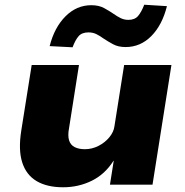

<svg xmlns="http://www.w3.org/2000/svg" viewBox="-20 -781 781 812"><path d="M247 11Q179 11 135 -15Q91 -41 74 -94Q57 -147 70 -229L114 -506H314L272 -239Q266 -208 272 -188Q278 -168 295.5 -159Q313 -150 339 -150Q369 -150 396.5 -164Q424 -178 442.5 -200.5Q461 -223 464 -247L505 -506H705L625 0H445L461 -101H460Q424 -44 368 -16.5Q312 11 247 11ZM287 -581 190 -586Q210 -665 257 -712Q304 -759 366 -759Q398 -759 420 -747Q442 -735 461 -722Q475 -712 490 -704.5Q505 -697 523 -697Q550 -697 564 -713.5Q578 -730 590 -761L686 -755Q666 -675 620 -628.5Q574 -582 511 -582Q480 -582 458 -594Q436 -606 418 -618Q403 -629 388 -636.5Q373 -644 354 -644Q326 -644 312 -627.5Q298 -611 287 -581Z"/></svg>

Font: Nunito Sans 7pt SemiExpanded Black
Style: Italic
Weight: 900
Width: 6
Italic angle: -9°
Designer: Vernon Adams
Foundry: Vernon Adams
Version: Version 3.101;gftools[0.9.27]